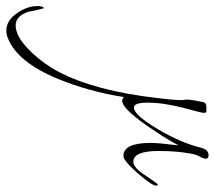

<svg xmlns="http://www.w3.org/2000/svg" viewBox="-334 -262 693 620"><g transform="rotate(90 13.0 47.5)"><path d="M-198 374Q-231 374 -255 338Q-277 307 -277 272Q-277 256 -270 252Q-267 264 -264 276Q-261 288 -259 301Q-246 344 -214 344Q-176 344 -126 291Q-87 249 -64 204Q-3 87 20 -113Q24 -145 25.5 -164.5Q27 -184 27 -191Q27 -194 26 -199.5Q25 -205 25 -208Q25 -215 27 -228.5Q29 -242 33 -261Q35 -272 49 -272H65Q68 -269 68 -263Q68 -257 52 -199Q44 -168 39.5 -138.5Q35 -109 35 -81Q35 -38 51 -38Q75 -38 121 -116Q164 -188 181 -256Q187 -279 205 -279Q216 -279 216 -270Q216 -263 210 -252Q204 -241 203 -237Q191 -189 191 -118Q191 -36 226 -36Q245 -36 270 -75Q297 -115 299 -115Q303 -115 303 -110Q303 -96 262 -49Q222 -4 207 -4Q165 -4 165 -92Q165 -105 167 -127.5Q169 -150 173 -182Q161 -159 144.5 -133Q128 -107 108 -78Q53 0 29 0Q22 0 17 -6Q8 52 -7 105.5Q-22 159 -42 208Q-97 341 -176 370Q-185 374 -198 374Z"/></g></svg>

Font: Shalimar
Style: Regular
Weight: 400
Designer: Robert E. Leuschke
Foundry: Robert E. Leuschke
Version: Version 1.010; ttfautohint (v1.8.3)